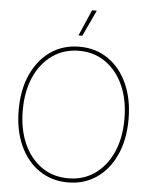

<svg xmlns="http://www.w3.org/2000/svg" viewBox="-62 -990 821 1049"><g transform="rotate(5 349.0 -466.0)"><path d="M349.6 8.3Q259.8 8.3 191.7 -38.6Q123.5 -85.4 85.7 -169.2Q47.9 -252.9 47.9 -363.3Q47.9 -474.6 85.9 -558.3Q124 -642.1 191.9 -689Q259.8 -735.8 349.6 -735.8Q439 -735.8 506.8 -689Q574.7 -642.1 612.5 -558.3Q650.4 -474.6 650.4 -363.3Q650.4 -252.4 612.5 -168.7Q574.7 -85 506.8 -38.3Q439 8.3 349.6 8.3ZM349.6 -14.2Q432.1 -14.2 494.9 -58.1Q557.6 -102.1 592.8 -180.7Q627.9 -259.3 627.9 -363.3Q627.9 -467.8 592.8 -546.4Q557.6 -625 494.9 -669.2Q432.1 -713.4 349.6 -713.4Q267.1 -713.4 204.1 -669.7Q141.1 -626 105.7 -547.4Q70.3 -468.8 70.3 -363.3Q70.3 -259.8 105.2 -181.2Q140.1 -102.5 203.1 -58.3Q266.1 -14.2 349.6 -14.2ZM337.9 -796.9 399.9 -939.9H425.8L358.9 -796.9Z"/></g></svg>

Font: Inter 28pt Thin
Style: Regular
Weight: 250
Designer: Rasmus Andersson
Foundry: rsms
Version: Version 4.001;git-66647c0bb